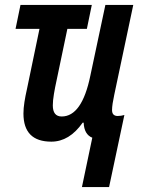

<svg xmlns="http://www.w3.org/2000/svg" viewBox="-20 -564 577 778"><path d="M422 194 484 -98Q470 -94 457 -94Q434 -94 434 -118Q434 -129 436.5 -145.5Q439 -162 443 -180L520 -544H407L346 -257Q312 -92 230 -92Q194 -92 194 -137Q194 -156 198.5 -183Q203 -210 209 -237L253 -447H332L352 -544H63L43 -447H140L89 -202Q83 -176 79 -150.5Q75 -125 75 -104Q75 10 188 10Q261 10 315 -67H319Q321 -19 354 -6L312 194Z"/></svg>

Font: Noto Sans Display Condensed
Style: Bold Italic
Weight: 700
Width: 3
Designer: Monotype Design team
Foundry: Monotype Imaging Inc.
Version: 1.000